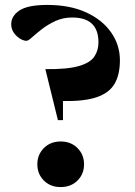

<svg xmlns="http://www.w3.org/2000/svg" viewBox="-20 -748 548 779"><path d="M172 -728Q264 -728 330 -697.5Q396 -667 431.2 -616Q466.5 -565 466.5 -503.5Q466.5 -444.5 444.5 -407.5Q422.5 -370.5 372 -353.5Q321.5 -336.5 235.5 -338V-260.5H215L164 -467.5Q253 -466.5 299.2 -479.8Q345.5 -493 362.5 -518Q379.5 -543 379.5 -576Q379.5 -677 273 -677Q236 -677 205 -662.8Q174 -648.5 150 -629.8Q126 -611 110.2 -596.8Q94.5 -582.5 88 -582.5Q67.5 -582.5 46.5 -602.8Q25.5 -623 25.5 -650Q25.5 -683 59 -705.5Q92.5 -728 172 -728ZM226 -174Q268 -174 294.5 -147.2Q321 -120.5 321 -81.5Q321 -42 294.5 -15.5Q268 11 226 11Q184.5 11 158 -15.5Q131.5 -42 131.5 -81.5Q131.5 -120.5 158 -147.2Q184.5 -174 226 -174Z"/></svg>

Font: Newsreader Display
Style: Bold
Weight: 700
Designer: Hugues Gentile
Foundry: Production Type
Version: Version 1.001